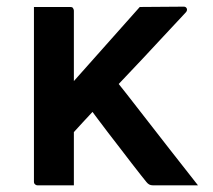

<svg xmlns="http://www.w3.org/2000/svg" viewBox="-20 -557 640 577"><path d="M202 0Q183 0 165.5 0Q148 0 130 0Q112 0 93 0Q90 0 87.5 -1.5Q85 -3 83.5 -5Q82 -7 82 -11V-437Q82 -467 82 -492.5Q82 -518 82 -536Q104 -536 122 -536Q140 -536 157 -536Q174 -536 191 -536Q193 -536 195.5 -535.5Q198 -535 199 -533Q200 -532 200.5 -530.5Q201 -529 201.5 -528Q202 -527 202 -525ZM400 -536 532 -537Q536 -537 538 -535.5Q540 -534 541 -532Q542 -530 542 -528Q542 -527 541.5 -525Q541 -523 539 -520.5Q537 -518 533 -514Q501 -480 470.5 -447Q440 -414 409.5 -381.5Q379 -349 348.5 -317Q318 -285 288 -253Q258 -221 228.5 -189Q199 -157 169 -124L98 -197Q149 -254 199 -310Q249 -366 299.5 -423Q350 -480 400 -536ZM440 0Q433 0 428.5 -2.5Q424 -5 420 -10Q416 -15 404 -30Q392 -45 375.5 -66.5Q359 -88 341 -111.5Q323 -135 305.5 -157.5Q288 -180 274.5 -198.5Q261 -217 254 -226L319 -327Q363 -272 405 -217.5Q447 -163 489.5 -109Q532 -55 575 0Q555 0 536 0Q517 0 495 0Q473 0 440 0Z"/></svg>

Font: Recursive SemiBold
Style: Regular
Weight: 600
Version: Version 1.085